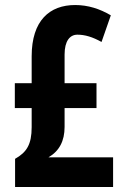

<svg xmlns="http://www.w3.org/2000/svg" viewBox="-20 -744 501 764"><path d="M279 -724C178 -724 106 -663 106 -520V-413H39V-314H106V-238C106 -169 86 -138 40 -112V0H430V-118H173C216 -143 237 -183 237 -239V-314H364V-413H237V-527C237 -581 258 -606 288 -606C318 -606 348 -597 384 -577L421 -683C377 -709 330 -724 279 -724Z"/></svg>

Font: Noto Sans Gurmukhi ExtraCondensed
Style: Bold
Weight: 700
Width: 2
Designer: Jelle Bosma - Monotype Design Team
Foundry: Monotype Imaging Inc.
Version: Version 2.004